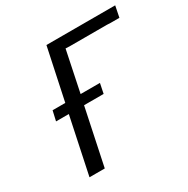

<svg xmlns="http://www.w3.org/2000/svg" viewBox="-158 -836 961 979"><g transform="rotate(-30 323.0 -347.0)"><path d="M88.9 -332 102.1 -390.1H176.8L241.2 -693.8H646L632.8 -627.9H582L559.1 -628.9H344.2L316.9 -629.9L267.1 -390.1H380.9L369.1 -332H253.9L184.1 0H94.2L164.1 -332Z"/></g></svg>

Font: CMU Sans Serif
Style: Oblique
Weight: 500
Italic angle: -12°
Version: Version 0.7.0